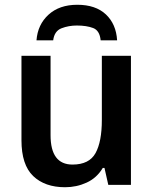

<svg xmlns="http://www.w3.org/2000/svg" viewBox="-20 -775 642 805"><path d="M529 -541H407V-272Q407 -181 380.5 -133Q354 -85 284 -85Q192 -85 192 -208V-541H70V-187Q70 -84 119 -37Q168 10 253 10Q301 10 343.5 -9.5Q386 -29 411 -71H418L434 0H529ZM304 -755Q229 -755 183.5 -713.5Q138 -672 133 -606H203Q208 -645 238 -656.5Q268 -668 302 -668Q343 -668 370.5 -657.5Q398 -647 402 -606H471Q467 -674 424 -714.5Q381 -755 304 -755Z"/></svg>

Font: Noto Sans Display Medium
Style: Regular
Weight: 500
Designer: Monotype Design Team
Foundry: Monotype Imaging Inc.
Version: Version 1.900